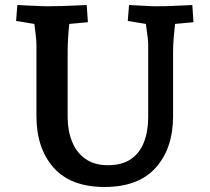

<svg xmlns="http://www.w3.org/2000/svg" viewBox="-20 -730 835 765"><path d="M396.7 15Q262.1 15 193.6 -62.1Q125.2 -139.3 125.2 -267.3V-553.5Q125.2 -567.1 122.2 -592.1Q119.2 -617.2 116 -642.1Q112.8 -667.1 110.5 -679.5L164.2 -627L44.1 -646.5L49.1 -710Q67.5 -709 90.1 -708Q112.8 -707 134 -706Q155.1 -705 166.6 -705Q197.4 -705 229 -706Q260.6 -707 286.7 -708.3Q312.7 -709.6 325.5 -710L330.2 -641.5L208.5 -630.3L261.5 -679.5Q258.5 -659.5 255.7 -632.6Q252.9 -605.7 251.2 -577.3Q249.5 -548.9 249.5 -523.5V-263.5Q249.5 -209 267.3 -165.4Q285 -121.7 320.8 -96.7Q356.6 -71.7 409.5 -71.7Q466.1 -71.7 501.5 -96Q536.8 -120.2 553.6 -163.5Q570.5 -206.8 570.5 -263.5V-553.5Q570.5 -563.5 568.5 -580.1Q566.5 -596.8 563.8 -616Q561.1 -635.2 558.6 -652.3Q556.1 -669.4 554.5 -679.5L610.5 -626.6L489.1 -646.5L494.1 -710Q520.2 -709 552.1 -707Q584.1 -705 601.6 -705Q645.7 -705 682 -707Q718.3 -709 746.3 -710L750.9 -641.5L629.9 -630.3L683.5 -679.5Q680.5 -662.1 677.4 -635.2Q674.3 -608.3 672 -578.9Q669.6 -549.5 669.6 -523.5V-267.3Q669.6 -139.3 600.7 -62.1Q531.7 15 396.7 15Z"/></svg>

Font: Andada Pro
Style: Regular
Weight: 400
Designer: Carolina Giovagnoli
Foundry: Huerta Tipografica
Version: Version 3.003